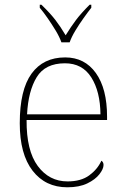

<svg xmlns="http://www.w3.org/2000/svg" viewBox="-20 -786 529 816"><path d="M266 10Q173 10 118.5 -60.5Q64 -131 64 -262Q64 -404 114 -473Q164 -542 257 -542Q340 -542 387.5 -475.5Q435 -409 435 -290V-276H93Q92 -146 140.5 -80.5Q189 -15 267 -15Q324 -15 359 -40.5Q394 -66 411 -103Q420 -97 420 -85Q420 -68 402.5 -45.5Q385 -23 351 -6.5Q317 10 266 10ZM407 -300Q406 -397 368 -457Q330 -517 256 -517Q172 -517 136 -458Q100 -399 95 -300ZM241 -606Q233 -629 217 -655.5Q201 -682 183 -708Q165 -734 149 -753V-766H156Q194 -729 215.5 -701Q237 -673 259 -636Q282 -673 303 -701Q324 -729 361 -766H368V-753Q353 -734 334.5 -708Q316 -682 300 -655.5Q284 -629 276 -606Z"/></svg>

Font: Noto Serif Devanagari Thin
Style: Regular
Weight: 100
Designer: Universal Thirst, Indian Type Foundry and the Monotype Design Team
Foundry: Monotype Imaging Inc.
Version: Version 2.004; ttfautohint (v1.8.4.7-5d5b)